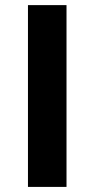

<svg xmlns="http://www.w3.org/2000/svg" viewBox="-20 -734 371 754"><path d="M89.8 0V-713.9H241.2V0Z"/></svg>

Font: CAA NEO Sans
Style: Bold
Weight: 700
Version: Version 1.10